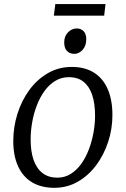

<svg xmlns="http://www.w3.org/2000/svg" viewBox="-20 -888 601 918"><path d="M323 -568Q386 -568 429.2 -540.8Q472.5 -513.5 495 -462Q517.5 -410.5 517.5 -337.5Q517.5 -272 497.2 -210Q477 -148 440 -98.2Q403 -48.5 352 -19.2Q301 10 239.5 10Q177.5 10 133.5 -16.2Q89.5 -42.5 66.5 -92.8Q43.5 -143 43.5 -214Q43.5 -281 63.5 -344.2Q83.5 -407.5 120.5 -458Q157.5 -508.5 209 -538.2Q260.5 -568 323 -568ZM309.5 -519Q273 -519 243.8 -501Q214.5 -483 192.5 -452.5Q170.5 -422 155.8 -383.2Q141 -344.5 133.8 -302.8Q126.5 -261 126.5 -221Q126.5 -163 141 -122.2Q155.5 -81.5 184 -60Q212.5 -38.5 254 -38.5Q289.5 -38.5 318.2 -56.5Q347 -74.5 368.8 -105Q390.5 -135.5 405 -174Q419.5 -212.5 427 -254Q434.5 -295.5 434.5 -335Q434.5 -393 420.8 -434Q407 -475 379.5 -497Q352 -519 309.5 -519ZM336 -630.5Q313.5 -630.5 300.2 -644.2Q287 -658 287 -685.5Q287 -715 305.2 -733.5Q323.5 -752 347 -752Q367 -752 379.8 -738.8Q392.5 -725.5 392.5 -700.5Q392.5 -668.5 374.8 -649.5Q357 -630.5 336 -630.5ZM244.5 -868.5H484.5L478 -813H237.5Z"/></svg>

Font: Merriweather Light
Style: Italic
Weight: 300
Italic angle: -7.8°
Designer: Eben Sorkin
Foundry: Eben Sorkin
Version: Version 2.101